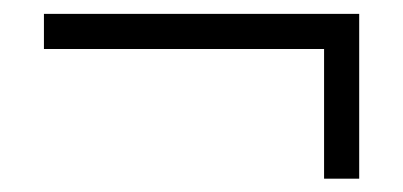

<svg xmlns="http://www.w3.org/2000/svg" viewBox="-20 -346 590 281"><path d="M44.3 -274.3V-325.7H505.7V-274.3ZM505.7 -84.5H454.3V-301.1H505.7Z"/></svg>

Font: Ysabeau
Style: Bold Italic
Weight: 700
Italic angle: -12°
Designer: Christian Thalmann (Catharsis Fonts)
Version: Version 2.002